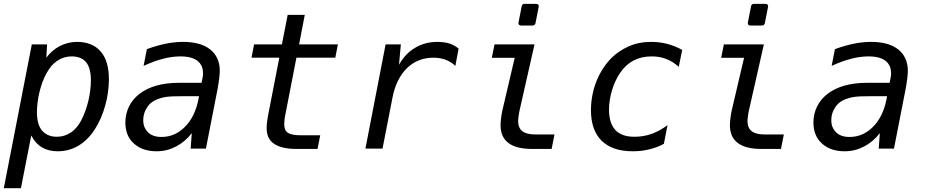

<svg xmlns="http://www.w3.org/2000/svg" viewBox="-21 -780 4857 1008"><path d="M146 -546.9H226.1L222.2 -477.1Q252 -517.1 293.9 -538.6Q335.9 -560.1 384.8 -560.1Q421.9 -560.1 453.6 -547.9Q485.4 -535.6 507.8 -509.3Q529.8 -483.9 540.3 -447.3Q550.8 -410.6 550.8 -363.3Q550.8 -332 546.1 -297.1Q541.5 -262.2 531.7 -227.1Q521.5 -189.5 507.3 -158Q493.2 -126.5 478 -103Q459.5 -73.7 438 -52.2Q416.5 -30.8 391.6 -15.6Q342.3 14.2 282.2 14.2Q233.4 14.2 199.2 -6.3Q164.1 -27.3 143.1 -68.8L88.9 208H-1ZM276.9 -62Q297.9 -62 316.4 -67.9Q335 -73.7 350.6 -84Q367.2 -95.2 380.4 -110.6Q393.6 -126 404.8 -147Q416.5 -168.9 426.3 -195.6Q436 -222.2 442.4 -248.5Q449.2 -276.9 452.6 -304.7Q456.1 -332.5 456.1 -356.9Q456.1 -392.6 449.5 -415.8Q442.9 -439 431.2 -453.1Q418 -469.2 398.7 -476.6Q379.4 -483.9 355.5 -483.9Q314.9 -483.9 281.2 -461.9Q263.2 -450.2 249.8 -434.6Q236.3 -418.9 224.1 -397Q211.4 -374.5 202.1 -349.4Q192.9 -324.2 186.5 -298.3Q179.7 -270.5 176.3 -242.4Q172.9 -214.4 172.9 -191.4Q172.9 -157.7 179.7 -134Q186.5 -110.4 199.7 -94.7Q213.4 -78.6 232.9 -70.3Q252.4 -62 276.9 -62Z M800.8 14.2Q764.6 14.2 734.6 4.2Q704.6 -5.9 682.1 -26.4Q658.7 -47.4 647.9 -75.2Q637.2 -103 637.2 -136.7Q637.2 -181.6 656.2 -220.7Q675.3 -259.8 712.4 -288.1Q749.5 -316.4 801.3 -330.8Q853 -345.2 917 -345.2H1037.1L1043 -375L1044.4 -384.3Q1044.9 -386.7 1044.9 -389.2Q1044.9 -391.6 1044.9 -392.6Q1044.9 -420.4 1036.1 -436.3Q1027.3 -452.1 1014.2 -461.9Q1000 -472.2 978.5 -478Q957 -483.9 926.8 -483.9Q905.8 -483.9 883.1 -481Q860.4 -478 835.9 -471.7Q811 -465.3 785.6 -456.1Q760.3 -446.8 732.9 -434.1L750 -522Q776.4 -531.7 801.3 -538.8Q826.2 -545.9 850.1 -550.8Q874 -555.7 896.7 -557.9Q919.4 -560.1 940.4 -560.1Q985.4 -560.1 1021.5 -550.3Q1057.6 -540.5 1083 -520Q1106.9 -501 1119.9 -472.9Q1132.8 -444.8 1132.8 -409.7Q1132.8 -393.6 1129.9 -368.2Q1127.9 -352.5 1125.7 -339.1Q1123.5 -325.7 1121.1 -312L1060.1 0H980L985.8 -81.1Q950.7 -35.2 902.8 -10.7Q878.4 2 853.5 8.1Q828.6 14.2 800.8 14.2ZM827.1 -61Q862.3 -61 892.8 -74.2Q923.3 -87.4 949.2 -113.3Q976.6 -140.6 994.1 -176.8Q1011.7 -212.9 1020 -254.9L1023.9 -274.9H939.9Q910.6 -274.9 889.2 -274.2Q867.7 -273.4 853.5 -271.5Q839.4 -269.5 826.7 -266.1Q814 -262.7 804.2 -258.8Q791.5 -253.4 777.3 -243.9Q763.2 -234.4 751 -215.8Q731 -185.5 731 -149.9Q731 -126.5 738.5 -110.6Q746.1 -94.7 756.3 -85Q768.1 -73.7 785.4 -67.4Q802.7 -61 827.1 -61Z M1537.1 2Q1493.7 2 1464.8 -5.4Q1436 -12.7 1417.5 -25.4Q1397.9 -39.1 1388.4 -59.1Q1378.9 -79.1 1378.9 -108.4Q1378.9 -114.3 1379.4 -122.3Q1379.9 -130.4 1380.9 -138.7Q1381.8 -145 1383.3 -155.3Q1384.8 -165.5 1387.2 -178.2L1445.3 -477.1H1299.3L1313 -546.9H1459L1489.3 -702.1H1579.1L1549.3 -546.9H1752.9L1739.3 -477.1H1535.2L1477.1 -178.2Q1475.6 -169.9 1474.9 -165.5Q1474.1 -161.1 1473.6 -158.7Q1473.1 -156.2 1473.1 -155Q1473.1 -153.8 1472.7 -151.4Q1471.2 -138.7 1471.2 -128.4Q1471.2 -95.7 1490.2 -83Q1509.3 -69.8 1559.1 -69.8H1660.2L1646 2H1537.1Z M2003.4 -546.9H2083.5L2073.7 -439.9Q2106.4 -498.5 2158.7 -529.3Q2210.4 -560.1 2275.4 -560.1Q2292.5 -560.1 2309.1 -557.9Q2325.7 -555.7 2339.4 -551.3Q2351.6 -547.4 2364 -540.5Q2376.5 -533.7 2386.7 -524.9L2369.6 -434.1Q2358.4 -444.8 2345.5 -452.9Q2332.5 -460.9 2318.8 -466.3Q2304.2 -471.7 2287.6 -474.4Q2271 -477.1 2253.9 -477.1Q2213.9 -477.1 2178.7 -463.4Q2143.6 -449.7 2115.2 -421.9Q2086.9 -394 2067.9 -355Q2048.8 -315.9 2039.6 -268.1L1987.3 0H1897.5Z M2714.4 -646Q2707 -646 2703.4 -650.4Q2699.7 -654.8 2701.2 -662.1L2717.8 -746.6Q2719.7 -759.8 2733.4 -759.8H2793.9Q2801.3 -759.8 2804.9 -755.4Q2808.6 -751 2807.1 -743.7L2790.5 -659.2Q2788.1 -646 2774.9 -646ZM2773.9 2Q2689 2 2648.4 -29.3Q2606.9 -60.5 2606.9 -123Q2606.9 -131.3 2607.7 -139.4Q2608.4 -147.5 2609.4 -157.2Q2610.4 -167 2612.1 -177.7Q2613.8 -188.5 2616.2 -199.2L2681.2 -476.6H2561L2575.2 -546.9H2785.2L2706.1 -197.3Q2704.1 -189.5 2702.9 -180.2Q2701.7 -170.9 2701.2 -167Q2700.2 -159.2 2699.7 -154.5Q2699.2 -149.9 2699.2 -145Q2699.2 -108.9 2720.7 -91.8Q2742.7 -74.2 2787.1 -74.2H2890.1L2875 2Z M3301.8 14.2Q3245.6 14.2 3205.1 -0.2Q3164.6 -14.6 3137.7 -41Q3109.4 -68.8 3095.5 -109.1Q3081.5 -149.4 3081.5 -201.2Q3081.5 -237.8 3088.1 -275.1Q3094.7 -312.5 3107.4 -346.2Q3120.1 -379.9 3138.2 -409.7Q3156.2 -439.5 3178.2 -463.9Q3201.7 -489.7 3228.3 -507.8Q3254.9 -525.9 3278.3 -536.1Q3332 -560.1 3397.9 -560.1Q3440.9 -560.1 3481.4 -549.8Q3500 -544.9 3520.5 -536.9Q3541 -528.8 3560.5 -518.1L3542.5 -429.2Q3510.7 -457.5 3476.1 -470.7Q3441.4 -483.9 3400.9 -483.9Q3346.7 -483.9 3305.2 -462.4Q3284.7 -451.7 3266.8 -435.3Q3249 -418.9 3234.4 -397Q3221.7 -378.4 3210.7 -355.2Q3199.7 -332 3191.9 -305.7Q3176.3 -252.9 3176.3 -204.1Q3176.3 -170.4 3184.3 -143.3Q3192.4 -116.2 3209.5 -97.7Q3225.1 -80.6 3249.8 -71.3Q3274.4 -62 3310.5 -62Q3332.5 -62 3355.2 -65.7Q3377.9 -69.3 3399.9 -77.1Q3422.9 -85.4 3443.8 -97.2Q3464.8 -108.9 3483.4 -123L3464.4 -24.9Q3443.4 -13.7 3425 -7.1Q3406.7 -0.5 3388.2 3.9Q3366.7 9.3 3345.9 11.7Q3325.2 14.2 3301.8 14.2Z M3918.5 -646Q3911.1 -646 3907.5 -650.4Q3903.8 -654.8 3905.3 -662.1L3921.9 -746.6Q3923.8 -759.8 3937.5 -759.8H3998Q4005.4 -759.8 4009 -755.4Q4012.7 -751 4011.2 -743.7L3994.6 -659.2Q3992.2 -646 3979 -646ZM3978 2Q3893.1 2 3852.5 -29.3Q3811 -60.5 3811 -123Q3811 -131.3 3811.8 -139.4Q3812.5 -147.5 3813.5 -157.2Q3814.5 -167 3816.2 -177.7Q3817.9 -188.5 3820.3 -199.2L3885.3 -476.6H3765.1L3779.3 -546.9H3989.3L3910.2 -197.3Q3908.2 -189.5 3907 -180.2Q3905.8 -170.9 3905.3 -167Q3904.3 -159.2 3903.8 -154.5Q3903.3 -149.9 3903.3 -145Q3903.3 -108.9 3924.8 -91.8Q3946.8 -74.2 3991.2 -74.2H4094.2L4079.1 2Z M4413.1 14.2Q4377 14.2 4346.9 4.2Q4316.9 -5.9 4294.4 -26.4Q4271 -47.4 4260.3 -75.2Q4249.5 -103 4249.5 -136.7Q4249.5 -181.6 4268.6 -220.7Q4287.6 -259.8 4324.7 -288.1Q4361.8 -316.4 4413.6 -330.8Q4465.3 -345.2 4529.3 -345.2H4649.4L4655.3 -375L4656.7 -384.3Q4657.2 -386.7 4657.2 -389.2Q4657.2 -391.6 4657.2 -392.6Q4657.2 -420.4 4648.4 -436.3Q4639.6 -452.1 4626.5 -461.9Q4612.3 -472.2 4590.8 -478Q4569.3 -483.9 4539.1 -483.9Q4518.1 -483.9 4495.4 -481Q4472.7 -478 4448.2 -471.7Q4423.3 -465.3 4397.9 -456.1Q4372.6 -446.8 4345.2 -434.1L4362.3 -522Q4388.7 -531.7 4413.6 -538.8Q4438.5 -545.9 4462.4 -550.8Q4486.3 -555.7 4509 -557.9Q4531.7 -560.1 4552.7 -560.1Q4597.7 -560.1 4633.8 -550.3Q4669.9 -540.5 4695.3 -520Q4719.2 -501 4732.2 -472.9Q4745.1 -444.8 4745.1 -409.7Q4745.1 -393.6 4742.2 -368.2Q4740.2 -352.5 4738 -339.1Q4735.8 -325.7 4733.4 -312L4672.4 0H4592.3L4598.1 -81.1Q4563 -35.2 4515.1 -10.7Q4490.7 2 4465.8 8.1Q4440.9 14.2 4413.1 14.2ZM4439.5 -61Q4474.6 -61 4505.1 -74.2Q4535.6 -87.4 4561.5 -113.3Q4588.9 -140.6 4606.4 -176.8Q4624 -212.9 4632.3 -254.9L4636.2 -274.9H4552.2Q4522.9 -274.9 4501.5 -274.2Q4480 -273.4 4465.8 -271.5Q4451.7 -269.5 4439 -266.1Q4426.3 -262.7 4416.5 -258.8Q4403.8 -253.4 4389.6 -243.9Q4375.5 -234.4 4363.3 -215.8Q4343.3 -185.5 4343.3 -149.9Q4343.3 -126.5 4350.8 -110.6Q4358.4 -94.7 4368.7 -85Q4380.4 -73.7 4397.7 -67.4Q4415 -61 4439.5 -61Z"/></svg>

Font: Hack
Style: Italic
Weight: 400
Italic angle: -11°
Monospace: yes
Designer: Christopher Simpkins
Foundry: Christopher Simpkins
Version: Version 2.019; ttfautohint (v1.4.1) -l 4 -r 80 -G 350 -x 0 -